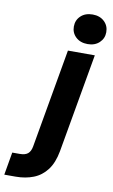

<svg xmlns="http://www.w3.org/2000/svg" viewBox="-215 -783 621 1055"><g transform="rotate(10 96.0 -255.5)"><path d="M-112 220 -90 93H-49Q-18 93 -3 80.5Q12 68 17 41L114 -512H264L167 40Q155 106 125 145.5Q95 185 50.5 202.5Q6 220 -49 220ZM214 -566Q173 -566 148 -589.5Q123 -613 123 -648Q123 -684 148 -707.5Q173 -731 214 -731Q254 -731 279 -707.5Q304 -684 304 -648Q304 -613 279 -589.5Q254 -566 214 -566Z"/></g></svg>

Font: DM Sans 12pt Black
Style: Italic
Weight: 900
Italic angle: -10°
Version: Version 4.004;gftools[0.9.30]